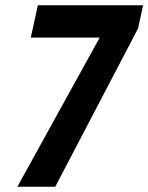

<svg xmlns="http://www.w3.org/2000/svg" viewBox="-20 -710 564 730"><path d="M46 0 359 -567H97L124 -690H524L505 -602L190 0Z"/></svg>

Font: Radio Canada Condensed SemiBold
Style: Italic
Weight: 600
Width: 3
Italic angle: -12°
Designer: Charles Daoud, Etienne Aubert Bonn, Alexandre Saumier Demers, Jacques Le Bailly
Foundry: Radio-Canada
Version: Version 2.104; ttfautohint (v1.8.4.7-5d5b);gftools[0.9.28.de